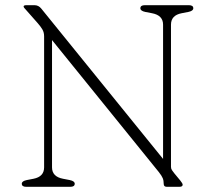

<svg xmlns="http://www.w3.org/2000/svg" viewBox="-20 -720 829 740"><path d="M268 -12Q268 0 251 0H81Q64 0 64 -12Q64 -22 83 -26L109 -31Q150 -39 150 -75V-580Q150 -595.5 143.2 -606.8Q136.5 -618 126 -630L81 -681Q71 -691 71 -695Q71 -700 82 -700H113Q128.5 -700 139 -687L608.5 -107.5V-625Q608.5 -661 566 -669L540 -674Q521 -678 521 -688Q521 -700 538 -700H708Q725 -700 725 -688Q725 -678 706 -674L680 -669Q639 -661 639 -625V-77Q639 -69.5 642.8 -64.2Q646.5 -59 651 -53L675 -24Q684 -13 684 -8Q684 0 671 0H623Q611 0 611 -11Q611 -24 607.2 -33.2Q603.5 -42.5 592 -57L180.5 -565.5V-75Q180.5 -39 223 -31L249 -26Q268 -22 268 -12Z"/></svg>

Font: Fraunces 9pt SuperSoft Thin
Style: Regular
Weight: 100
Version: Version 1.000;[b76b70a41]